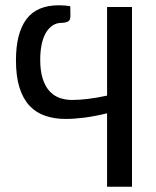

<svg xmlns="http://www.w3.org/2000/svg" viewBox="-20 -534 590 728"><path d="M480.5 174H386V-104.5Q339.5 -93 300.2 -88Q261 -83 229 -83Q186.5 -83 151.8 -94.8Q117 -106.5 92.2 -132.8Q67.5 -159 54 -201.5Q40.5 -244 40.5 -305.5Q40.5 -407.5 79.8 -460.8Q119 -514 203.5 -514Q216.5 -514 227 -513Q237.5 -512 246.5 -510.5L247 -473Q247 -456.5 237 -452Q227 -447.5 215 -447.5Q193.5 -447.5 178 -436.5Q162.5 -425.5 152.2 -406.5Q142 -387.5 137.2 -362Q132.5 -336.5 132.5 -308Q132.5 -266 141.5 -237Q150.5 -208 166.5 -189.8Q182.5 -171.5 204.8 -163.2Q227 -155 253.5 -155Q280.5 -155 313.8 -159Q347 -163 386 -171.5V-507.5H480.5Z"/></svg>

Font: Lato Medium
Style: Regular
Weight: 500
Designer: Lukasz Dziedzic
Foundry: tyPoland Lukasz Dziedzic
Version: Version 2.006; 2014-01-15